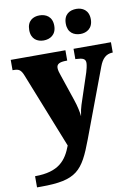

<svg xmlns="http://www.w3.org/2000/svg" viewBox="-107 -829 800 1117"><g transform="rotate(-10 293.0 -270.5)"><path d="M424 -614C459 -614 497 -634 497 -688C497 -743 459 -762 424 -762C385 -762 349 -743 349 -688C349 -634 385 -614 424 -614ZM206 -614C243 -614 281 -634 281 -688C281 -743 243 -762 206 -762C169 -762 133 -743 133 -688C133 -634 169 -614 206 -614ZM19 155V221H42C254 221 292 173 358 -3L509 -406C526 -452 549 -473 585 -475H589V-536H368V-475H373C412 -473 428 -467 428 -442C428 -429 421 -399 417 -388L357 -207C352 -192 347 -171 343 -142C341 -166 333 -204 320 -242L267 -399C262 -413 257 -429 257 -442C257 -464 272 -475 315 -475H320V-536H-3V-475H2C32 -475 46 -470 61 -431L237 12C206 94 161 155 19 155Z"/></g></svg>

Font: Noto Serif Malayalam Black
Style: Regular
Weight: 900
Designer: Indian type Foundry, Jelle Bosma, Monotype Design Team
Foundry: Monotype Imaging Inc.
Version: Version 2.104